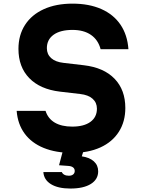

<svg xmlns="http://www.w3.org/2000/svg" viewBox="-20 -839 790 1077"><path d="M385.3 -128.8Q450.8 -128.8 487.3 -155.4Q523.7 -182.1 523.7 -229.3Q523.7 -263.5 499.4 -285.1Q475.2 -306.7 429.9 -311.7L316.1 -325Q204.8 -338.3 144.2 -400.8Q83.5 -463.2 83.5 -564.8Q83.5 -642.1 120.5 -699.4Q157.5 -756.7 225.8 -787.6Q294.1 -818.6 386.7 -818.6Q479.5 -818.6 548.2 -788.3Q616.8 -758 655.8 -700.7Q694.7 -643.4 700.4 -562.9H544.4Q530.7 -615.3 490.2 -643.3Q449.8 -671.2 386.7 -671.2Q318.5 -671.2 280.7 -644.1Q242.9 -616.9 242.9 -568.7Q242.9 -534.5 267.1 -512.9Q291.4 -491.3 336.6 -486.3L450.5 -473Q562.1 -460 622.6 -397.4Q683 -334.8 683 -233.2Q683 -156.9 646.7 -99.8Q610.4 -42.7 543 -12Q475.5 18.6 385.3 18.6Q293.4 18.6 225.1 -9.2Q156.8 -37 118 -90Q79.2 -142.9 73.5 -217.1H235.5Q249.2 -173.7 287.3 -151.2Q325.5 -128.8 385.3 -128.8ZM456.8 -20 438.8 38Q482.1 44 506.4 66Q530.7 88 530.7 122Q530.7 167.2 489.5 192.9Q448.3 218.6 374.8 218.6Q305.7 218.6 265.9 194.1Q226.2 169.7 223.2 126H326.9Q330.5 135.6 340.8 141.2Q351.1 146.7 366.4 146.7Q381.3 146.7 390.2 139.6Q399.2 132.4 399.2 120Q399.2 107.7 390.4 100.5Q381.5 93.3 365.5 91.9L311.2 87.9L339.9 -20Z"/></svg>

Font: Martian Mono Custom sWd Rg
Style: Regular
Weight: 400
Width: 6
Monospace: yes
Designer: Alex Havermale
Foundry: Evil Martians
Version: Version 1.000